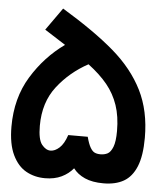

<svg xmlns="http://www.w3.org/2000/svg" viewBox="-53 -786 706 834"><g transform="rotate(5 300.0 -369.5)"><path d="M296.5 -53.5Q276.5 -29 245.8 -14.2Q215 0.5 174 0.5Q128.5 0.5 91.8 -19.8Q55 -40 32.2 -87.2Q9.5 -134.5 9.5 -210.5Q9.5 -335 67 -429Q124.5 -523 210.5 -584L119 -642.5L188.5 -740.5Q331.5 -654 417 -580.2Q502.5 -506.5 546.8 -418Q591 -329.5 591 -212Q591 -133.5 571.8 -86.8Q552.5 -40 517 -19.8Q481.5 0.5 428.5 0.5Q380 0.5 347.5 -14Q315 -28.5 296.5 -53.5ZM187.5 -121Q206.5 -121 226 -138.5Q245.5 -156 258.5 -195H343.5Q351.5 -164.5 360.5 -149Q369.5 -133.5 379.8 -128.8Q390 -124 405 -124Q422.5 -124 436 -131Q449.5 -138 458.8 -161.5Q468 -185 468 -231Q468 -294.5 451.5 -343Q435 -391.5 403 -430.8Q371 -470 319.5 -509Q240 -466 186 -396.5Q132 -327 132 -224.5Q132 -164.5 149.5 -142.8Q167 -121 187.5 -121Z"/></g></svg>

Font: JuliaMono Black
Style: Italic
Weight: 900
Italic angle: -9°
Monospace: yes
Designer: cormullion
Foundry: corm
Version: Version 0.057; ttfautohint (v1.8.4)